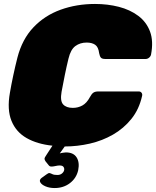

<svg xmlns="http://www.w3.org/2000/svg" viewBox="-20 -730 788 970"><path d="M256 220Q230 220 210 211.5Q190 203 183.5 191Q177 179 190 169L215 151Q225 143 231 144.5Q237 146 245 150Q253 154 270 154Q284 154 293 146.5Q302 139 304 130Q306 121 301 113.5Q296 106 281 106Q272 106 261.5 108.5Q251 111 241.5 111.5Q232 112 227 106L210 85Q205 78 205 72Q205 66 215 52L245 6Q168 -2 114.5 -32.5Q61 -63 38 -119.5Q15 -176 30 -261Q37 -302 47 -349Q57 -396 68 -439Q92 -532 149 -592Q206 -652 286.5 -681Q367 -710 460 -710Q524 -710 580.5 -695.5Q637 -681 678.5 -650Q720 -619 738 -570.5Q756 -522 743 -454Q741 -445 733 -438.5Q725 -432 716 -432H512Q496 -432 490 -438.5Q484 -445 481 -461Q477 -493 460.5 -504Q444 -515 418 -515Q385 -515 361 -497.5Q337 -480 326 -434Q316 -393 307.5 -351Q299 -309 291 -266Q283 -220 299 -202.5Q315 -185 348 -185Q374 -185 396 -197Q418 -209 434 -239Q443 -256 452 -262Q461 -268 477 -268H681Q690 -268 695 -261.5Q700 -255 698 -246Q683 -178 644 -129.5Q605 -81 551 -50Q497 -19 434 -4.5Q371 10 307 10L282 45Q288 43 299 41.5Q310 40 313 40Q351 40 367 65Q383 90 375 130Q366 170 333.5 195Q301 220 256 220Z"/></svg>

Font: Rubik Light Black
Style: Italic
Weight: 900
Italic angle: -12°
Version: Version 2.104